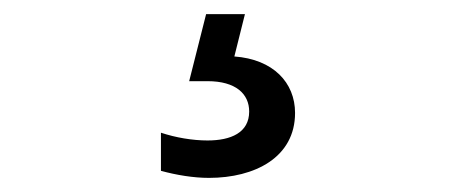

<svg xmlns="http://www.w3.org/2000/svg" viewBox="-20 -27 640 272"><path d="M208 161V215C230 221 254 225 276 225C341 225 398 196 398 133C398 90 367 57 312 53L327 -7H272L248 88H274C314 88 333 106 333 131C333 161 307 172 274 172C253 172 229 168 208 161Z"/></svg>

Font: Chess Sans Medium
Style: Regular
Weight: 500
Designer: Wolf Bōese
Foundry: Wolf Bōese
Version: Version 7.223;Glyphs 3.3 (3306)